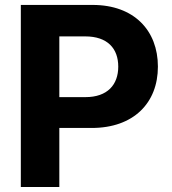

<svg xmlns="http://www.w3.org/2000/svg" viewBox="-20 -747 688 767"><path d="M350.1 -727.3H63.2V0H217V-235.8H346.2C513.5 -235.8 610.8 -335.6 610.8 -480.8C610.8 -625.4 515.3 -727.3 350.1 -727.3ZM321.4 -359H217V-601.6H320.7C409.4 -601.6 452.4 -553.3 452.4 -480.8C452.4 -408.7 409.4 -359 321.4 -359Z"/></svg>

Font: TID UI
Style: Bold
Weight: 700
Designer: The TID Project Authors
Foundry: Bakken & Bæck
Version: Version 1.001;hotconv 1.0.109;makeotfexe 2.5.65596